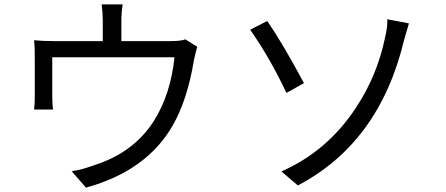

<svg xmlns="http://www.w3.org/2000/svg" viewBox="-20 -821 2040 878"><path d="M882 -607Q876 -588 867 -547Q837 -363 769 -246Q650 -39 373 37L308 -38Q356 -45 412 -66Q591 -123 683 -267Q760 -388 778 -559H219V-380Q219 -341 223 -320H136Q139 -347 139 -384V-560Q139 -615 136 -637Q175 -633 229 -633H450V-726Q450 -762 445 -801H541Q535 -764 535 -726V-633H759Q807 -633 828 -641Z M1267 -37Q1477 -130 1606 -326Q1705 -474 1741 -650Q1753 -701 1751 -733L1850 -714L1828 -639Q1716 -169 1342 27ZM1202 -725Q1270 -627 1370 -441L1290 -396Q1214 -557 1124 -685Z"/></svg>

Font: 思源黑体R
Style: Regular
Weight: 400
Designer: Ryoko NISHIZUKA  (kana & ideographs); Paul D. Hunt (Latin, Greek & Cyrillic); Wenlong ZHANG  (bopomofo); Sandoll Communi
Foundry: Adobe Systems Incorporated
Version: Version 1.00 June 24, 2014, initial release